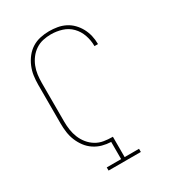

<svg xmlns="http://www.w3.org/2000/svg" viewBox="-180 -846 859 948"><g transform="rotate(-30 250.0 -371.5)"><path d="M158 0V-18H240V-116Q215 -117 191 -123.5Q167 -130 146 -144Q125 -158 110 -178Q95 -198 85.5 -221Q76 -244 72.5 -269Q69 -294 69 -319V-540Q69 -566 72.5 -591Q76 -616 86 -640Q96 -664 112 -684.5Q128 -705 149.5 -718.5Q171 -732 196.5 -737.5Q222 -743 247 -743Q271 -743 294 -739Q317 -735 338 -724.5Q359 -714 375.5 -697Q392 -680 403 -659.5Q414 -639 419.5 -616Q425 -593 425 -569Q425 -569 425 -568.5Q425 -568 425 -567H405Q405 -568 405 -568.5Q405 -569 405 -569Q405 -600 394.5 -630.5Q384 -661 362 -683.5Q340 -706 309.5 -715.5Q279 -725 247 -725Q224 -725 201.5 -720Q179 -715 159.5 -702Q140 -689 126 -670.5Q112 -652 103.5 -630.5Q95 -609 92 -586Q89 -563 89 -540V-319Q89 -295 92.5 -271.5Q96 -248 105 -226Q114 -204 129 -185.5Q144 -167 164.5 -154.5Q185 -142 209 -138Q233 -134 257 -134Q257 -134 258 -134Q259 -134 260 -134V-18H342V0Z"/></g></svg>

Font: Iosevka Slab Thin
Style: Regular
Weight: 100
Monospace: yes
Designer: Belleve Invis
Foundry: Belleve Invis
Version: Version 11.1.0; ttfautohint (v1.8.3)